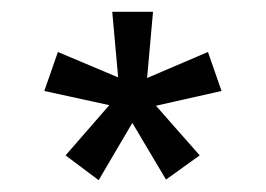

<svg xmlns="http://www.w3.org/2000/svg" viewBox="-20 -715 450 325"><path d="M239 -695 229 -583 332 -627 355 -561 244 -536 318 -452 261 -411 204 -507 147 -410 91 -452 165 -537 55 -561 78 -627 180 -584 170 -695Z"/></svg>

Font: Ropa Sans
Style: Regular
Weight: 400
Designer: Botio Nikoltchev
Foundry: Botio Nikoltchev
Version: Version 1.100